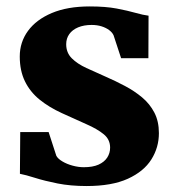

<svg xmlns="http://www.w3.org/2000/svg" viewBox="-20 -582 560 612"><path d="M256 11Q205 11 163.5 2.8Q122 -5.5 92 -15Q62 -24.5 43.5 -28L44.5 -161H135L159.5 -85.5Q164.5 -76 178.8 -67.5Q193 -59 211.5 -54Q230 -49 247 -49Q275.5 -49 294 -57.2Q312.5 -65.5 321.8 -79.8Q331 -94 331 -111.5Q331 -137.5 310.5 -154.2Q290 -171 255.2 -186.2Q220.5 -201.5 177 -221.5Q136.5 -240 106.2 -264.5Q76 -289 59.5 -322.8Q43 -356.5 43 -402Q43 -447.5 69.2 -483.5Q95.5 -519.5 145.2 -540.5Q195 -561.5 266 -561.5Q316.5 -561.5 352 -554.8Q387.5 -548 412 -541Q436.5 -534 453.5 -532L453 -396.5H366L342 -469.5Q338 -478.5 328 -486Q318 -493.5 303.8 -498Q289.5 -502.5 272 -502.5Q247.5 -502.5 229 -494.8Q210.5 -487 200.8 -473.2Q191 -459.5 191 -441Q191 -414 208.8 -396.2Q226.5 -378.5 255.5 -365.2Q284.5 -352 317 -337.5Q348 -324 378.2 -308Q408.5 -292 433 -271.5Q457.5 -251 472 -223.2Q486.5 -195.5 486.5 -157.5Q486.5 -112 462.5 -73.8Q438.5 -35.5 387.5 -12.2Q336.5 11 256 11Z"/></svg>

Font: Merriweather 36pt Black
Style: Regular
Weight: 900
Version: Version 2.100